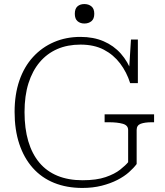

<svg xmlns="http://www.w3.org/2000/svg" viewBox="-20 -910 812 947"><path d="M654 -269V-101Q640 -82 616.5 -61Q593 -40 559 -22.5Q525 -5 481.5 6Q438 17 386 17Q309 17 247 -8Q185 -33 141.5 -82Q98 -131 75 -200.5Q52 -270 52 -358Q52 -444 75.5 -512.5Q99 -581 143 -629Q187 -677 246.5 -702.5Q306 -728 377 -728Q441 -728 491 -706.5Q541 -685 576 -645.5Q611 -606 630 -553L615 -540L626 -715H660V-500H622Q605 -554 572.5 -597Q540 -640 492 -665Q444 -690 377 -690Q313 -690 262.5 -668Q212 -646 176 -603.5Q140 -561 120.5 -499.5Q101 -438 101 -357Q101 -276 119.5 -213.5Q138 -151 174 -108Q210 -65 263.5 -43Q317 -21 387 -21Q456 -21 501 -36.5Q546 -52 573 -73.5Q600 -95 612 -110V-269Q612 -292 585.5 -299.5Q559 -307 517 -307H496V-346H740V-307H729Q694 -307 674 -299.5Q654 -292 654 -269ZM396 -794Q376 -794 362.5 -805.5Q349 -817 349 -842Q349 -867 362 -878.5Q375 -890 396 -890Q417 -890 431 -878.5Q445 -867 445 -842Q445 -817 431 -805.5Q417 -794 396 -794Z"/></svg>

Font: Roboto Serif 20pt Thin
Style: Regular
Weight: 250
Version: Version 1.008